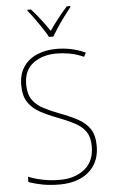

<svg xmlns="http://www.w3.org/2000/svg" viewBox="-63 -1083 612 1041"><g transform="rotate(-5 243.5 -562.5)"><path d="M437 -275Q437 -211 408.5 -168.5Q380 -126 331.5 -104.5Q283 -83 221 -83Q167 -83 125.5 -91Q84 -99 51 -111V-140Q86 -126 129 -117Q172 -108 223 -108Q304 -108 357 -150Q410 -192 410 -275Q410 -324 389.5 -354Q369 -384 330 -404.5Q291 -425 236 -446Q185 -465 145 -487Q105 -509 81.5 -544Q58 -579 58 -637Q58 -697 85 -737Q112 -777 159 -797Q206 -817 265 -817Q349 -817 422 -783L411 -761Q371 -779 333.5 -785.5Q296 -792 263 -792Q187 -792 136 -754Q85 -716 85 -639Q85 -586 107 -555Q129 -524 166.5 -504.5Q204 -485 249 -468Q306 -447 348 -424.5Q390 -402 413.5 -367.5Q437 -333 437 -275ZM231 -885Q219 -907 200.5 -935Q182 -963 162.5 -990Q143 -1017 127 -1036V-1042H146Q171 -1015 197 -981Q223 -947 243 -917Q286 -980 341 -1042H360V-1036Q343 -1015 323 -988Q303 -961 285 -934Q267 -907 254 -885Z"/></g></svg>

Font: Noto Sans Telugu UI SemiCondensed Thin
Style: Regular
Weight: 100
Width: 4
Designer: Jelle Bosma - Monotype Design Team
Foundry: Monotype Imaging Inc.
Version: Version 2.005; ttfautohint (v1.8.4.7-5d5b)